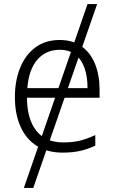

<svg xmlns="http://www.w3.org/2000/svg" viewBox="-20 -738 592 941"><path d="M456 -718 143 183H97L409 -718ZM273 -542Q337 -542 380.5 -510.5Q424 -479 446 -424Q468 -369 468 -298V-259H112Q113 -153 158.5 -96.5Q204 -40 289 -40Q336 -40 371 -48.5Q406 -57 447 -76V-24Q410 -7 373 1.5Q336 10 287 10Q212 10 160 -23Q108 -56 80.5 -117.5Q53 -179 53 -262Q53 -343 79 -406.5Q105 -470 154 -506Q203 -542 273 -542ZM273 -494Q205 -494 163 -445.5Q121 -397 114 -306H409Q409 -362 394.5 -404Q380 -446 349.5 -470Q319 -494 273 -494Z"/></svg>

Font: Noto Sans Display Light
Style: Regular
Weight: 300
Designer: Monotype Design Team
Foundry: Monotype Imaging Inc.
Version: Version 2.003